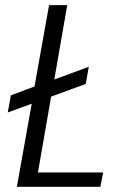

<svg xmlns="http://www.w3.org/2000/svg" viewBox="-20 -719 470 739"><path d="M168.9 -699.2H238.8L189 -413.1L321.8 -461.9L310.1 -396L176.8 -347.2L126 -55.2H377L366.2 0H44.9L102.1 -319.8L9.8 -286.1L22 -352.1L112.8 -386.2Z"/></svg>

Font: SVN-Poppins Light
Style: Italic
Weight: 300
Italic angle: -10°
Designer: Ninad Kale (Devanagari), Jonny Pinhorn (Latin)
Foundry: Indian Type Foundry
Version: Version 3.002 2017